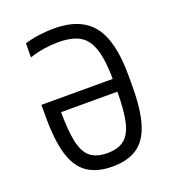

<svg xmlns="http://www.w3.org/2000/svg" viewBox="-136 -846 872 961"><g transform="rotate(-20 300.0 -365.0)"><path d="M300 10Q218 10 167 -25Q116 -60 93 -136.5Q70 -213 70 -337V-402H485V-334H139L150 -354V-340Q150 -235 163.5 -174Q177 -113 209.5 -87.5Q242 -62 299 -62Q356 -62 389 -88Q422 -114 436 -174.5Q450 -235 450 -340V-390Q450 -469 440 -522.5Q430 -576 408 -608Q386 -640 348.5 -654Q311 -668 256 -668Q218 -668 179 -662Q140 -656 102 -643L103 -718Q139 -729 179.5 -734.5Q220 -740 259 -740Q401 -740 465.5 -657.5Q530 -575 530 -393V-337Q530 -213 507 -136.5Q484 -60 433.5 -25Q383 10 300 10Z"/></g></svg>

Font: M PLUS Code Latin Expanded
Style: Regular
Weight: 400
Width: 7
Designer: Coji Morishita
Foundry: UNDERFOREST DESIGN
Version: Version 1.002; ttfautohint (v1.8.3)